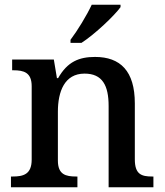

<svg xmlns="http://www.w3.org/2000/svg" viewBox="-20 -786 691 806"><path d="M276 -619V-606H322C378 -642 461 -721 486 -756V-766H365C344 -721 305 -657 276 -619ZM26 0H305V-45H300C256 -45 223 -53 223 -112V-317C223 -402 251 -477 335 -477C410 -477 436 -427 436 -341V0H624V-45H619C574 -45 546 -54 546 -117V-352C546 -488 485 -547 379 -547C312 -547 263 -527 224 -458H219L206 -536H31V-491H36C80 -491 113 -482 113 -424V-116C113 -54 78 -45 33 -45H26Z"/></svg>

Font: Noto Serif Ethiopic Medium
Style: Regular
Weight: 500
Designer: Monotype Design Team
Foundry: Monotype Imaging Inc.
Version: Version 2.102